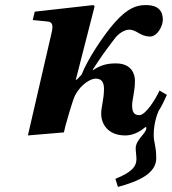

<svg xmlns="http://www.w3.org/2000/svg" viewBox="-20 -522 678 757"><path d="M90 12 232 0 238 -26C244 -47 266 -127 277 -148C300 -190 337 -212 357 -212C376 -212 390 -203 390 -172C390 -129 379 -103 379 -73C379 -35 404 12 474 12C503 12 529 -1 552 -20C555 -22 557 -21 557 -17C557 4 515 28 515 63C515 75 518 94 518 105C518 136 497 158 435 183L445 215C531 192 596 160 596 102C596 52 586 42 586 9C586 -12 589 -45 605 -84C618 -104 628 -126 638 -148L609 -165C591 -127 554 -68 529 -68C504 -68 501 -87 501 -108C501 -130 512 -160 512 -204C512 -226 502 -272 437 -272C403 -272 378 -266 346 -245V-248C380 -300 392 -317 433 -371C445 -387 469 -405 489 -405C520 -405 532 -378 572 -378C600 -378 622 -419 622 -444C622 -476 607 -502 555 -502C520 -502 485 -492 433 -434C385 -380 321 -280 302 -228L283 -208H279L353 -497L348 -502L117 -476L109 -443L169 -437C188 -435 190 -420 183 -391Z"/></svg>

Font: Heuristica
Style: Bold Italic
Weight: 700
Italic angle: -13°
Version: Version 1.0.1